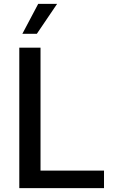

<svg xmlns="http://www.w3.org/2000/svg" viewBox="-20 -975 607 995"><path d="M80 0H519V-91H190V-728H80ZM96 -800H171L276 -955H178Z"/></svg>

Font: Wafeq Medium
Style: Regular
Weight: 500
Designer: Rasmus Andersson & Azza Alameddine
Foundry: Google & TypeTogether
Version: Version 3.000;January 28, 2025;FontCreator 15.0.0.3014 64-bi